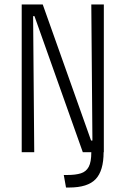

<svg xmlns="http://www.w3.org/2000/svg" viewBox="-20 -680 561 858"><path d="M77 0V-660H171L387 -52H393L388 -660H444V0H443Q443 83 407.5 120.5Q372 158 289 158H275L265 102H280Q318 102 341.5 94.5Q365 87 376.5 65.5Q388 44 388 1V0H350L134 -608H128L133 0Z"/></svg>

Font: Bricolage Grotesque 10pt Condensed ExtraLight
Style: Regular
Weight: 200
Width: 3
Designer: Mathieu Triay
Foundry: Atelier Triay
Version: Version 1.000; ttfautohint (v1.8.4.7-5d5b);gftools[0.9.32]